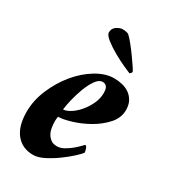

<svg xmlns="http://www.w3.org/2000/svg" viewBox="-165 -734 726 822"><g transform="rotate(30 197.5 -323.0)"><path d="M270 -452Q227 -452 181.5 -424.5Q136 -397 99.5 -352.5Q63 -308 39.5 -252.5Q16 -197 16 -141Q16 -70 47 -32Q78 6 132 6Q156 6 186 -9.5Q216 -25 244 -45.5Q272 -66 293 -85.5Q314 -105 319 -113Q319 -118 315 -130.5Q311 -143 304 -143Q303 -142 293 -131.5Q283 -121 268.5 -109Q254 -97 236.5 -87Q219 -77 202 -77Q183 -77 171.5 -85.5Q160 -94 153 -106.5Q146 -119 143.5 -134.5Q141 -150 141 -164Q141 -166 141 -169.5Q141 -173 141.5 -177Q142 -181 142.5 -184.5Q143 -188 143 -189Q166 -189 206 -201Q246 -213 285 -235Q324 -257 352.5 -288.5Q381 -320 381 -359Q381 -385 371 -403Q361 -421 345 -432Q329 -443 309 -447.5Q289 -452 270 -452ZM146 -227Q148 -246 155.5 -277.5Q163 -309 174.5 -339.5Q186 -370 201.5 -392Q217 -414 235 -414Q243 -414 248.5 -410.5Q254 -407 257 -401.5Q260 -396 261 -389Q262 -382 262 -375Q262 -347 249.5 -320.5Q237 -294 219 -273Q201 -252 181 -239.5Q161 -227 146 -227ZM315 -503Q317 -505 320 -507.5Q323 -510 324 -515Q323 -519 312 -535.5Q301 -552 286 -573Q271 -594 254.5 -614.5Q238 -635 227 -645Q224 -648 215 -650Q206 -652 196 -652Q183 -652 167 -641.5Q151 -631 151 -611Q151 -598 174 -580Q197 -562 226.5 -545.5Q256 -529 282.5 -517Q309 -505 315 -503Z"/></g></svg>

Font: Vermiglione
Style: Italic
Weight: 400
Italic angle: -11°
Version: Version 1.105